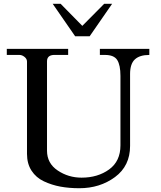

<svg xmlns="http://www.w3.org/2000/svg" viewBox="-20 -982 855 1017"><path d="M16 -691V-723H341V-691H264Q229 -689 229 -657V-184Q229 -117 285.5 -79Q342 -41 412 -41Q498 -41 558 -84.5Q618 -128 618 -212V-580Q618 -637 601 -664Q584 -691 536 -691H509V-723H771V-691Q720 -691 694.5 -667.5Q669 -644 669 -590V-209Q669 -103 589 -44Q509 15 400 15Q346 15 300 6.5Q254 -2 212.5 -21.5Q171 -41 147 -78Q123 -115 123 -167V-656Q123 -670 110 -680.5Q97 -691 83 -691ZM259 -962H301L416 -845L532 -962H574L455 -790H378Z"/></svg>

Font: Academico
Style: Regular
Weight: 400
Foundry: Steinberg Media Technologies GmbH
Version: Version 0.902